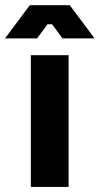

<svg xmlns="http://www.w3.org/2000/svg" viewBox="-59 -738 394 758"><path d="M62.8 0H211.8V-520H62.8ZM314.4 -586.4 216.4 -717.6H58.8L-39.2 -586.4H87.4L128.6 -642.2H146.6L187.8 -586.4Z"/></svg>

Font: Fixel Variable
Style: Regular
Weight: 100
Width: 3
Designer: AlfaBravo + MacPaw
Foundry: Kyrylo Tkachov, Marchela Mozhyna, Serhii Makarenko, Maria Weinstein, Zakhar Kryvoshyya
Version: Version 1.211